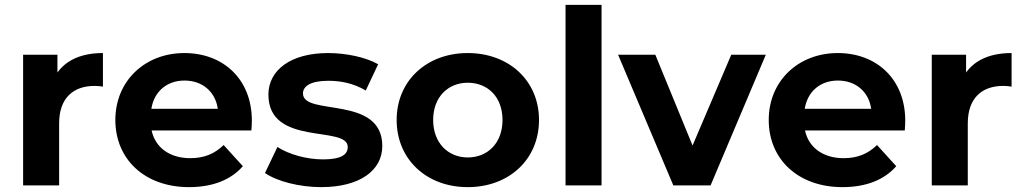

<svg xmlns="http://www.w3.org/2000/svg" viewBox="-20 -762 4203 789"><path d="M223 -255C223 -359 281 -409 369 -409C380 -409 390 -408 403 -406V-544C318 -544 254 -517 216 -464V-537H75V0H223Z M602 -315C613 -385 665 -431 738 -431C812 -431 865 -385 875 -315ZM757 7C854 7 929 -23 978 -79L899 -166C862 -130 819 -112 762 -112C677 -112 618 -156 603 -226H1013C1014 -238 1015 -255 1015 -266C1015 -438 896 -544 738 -544C575 -544 454 -429 454 -269C454 -108 574 7 757 7Z M1300 7C1459 7 1551 -62 1551 -162C1551 -373 1225 -283 1225 -378C1225 -408 1257 -430 1329 -430C1378 -430 1431 -421 1483 -390L1534 -498C1483 -527 1402 -544 1328 -544C1175 -544 1083 -474 1083 -373C1083 -158 1409 -249 1409 -158C1409 -126 1381 -107 1307 -107C1241 -107 1168 -127 1120 -158L1069 -51C1118 -17 1210 7 1300 7Z M1902 7C2072 7 2195 -107 2195 -269C2195 -430 2072 -544 1902 -544C1733 -544 1610 -430 1610 -269C1610 -107 1733 7 1902 7ZM1902 -115C1822 -115 1760 -174 1760 -269C1760 -364 1822 -422 1902 -422C1984 -422 2045 -364 2045 -269C2045 -174 1984 -115 1902 -115Z M2452 0V-742H2304V0Z M3127 -537H2985L2826 -164L2673 -537H2520L2747 0H2900Z M3287 -315C3298 -385 3350 -431 3423 -431C3497 -431 3550 -385 3560 -315ZM3442 7C3539 7 3614 -23 3663 -79L3584 -166C3547 -130 3504 -112 3447 -112C3362 -112 3303 -156 3288 -226H3698C3699 -238 3700 -255 3700 -266C3700 -438 3581 -544 3423 -544C3260 -544 3139 -429 3139 -269C3139 -108 3259 7 3442 7Z M3957 -255C3957 -359 4015 -409 4103 -409C4114 -409 4124 -408 4137 -406V-544C4052 -544 3988 -517 3950 -464V-537H3809V0H3957Z"/></svg>

Font: Montserrat-Alt1
Style: Bold
Weight: 700
Designer: Differentunic
Foundry: Differentunic
Version: Version 7.222